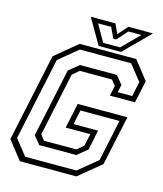

<svg xmlns="http://www.w3.org/2000/svg" viewBox="-125 -951 888 1043"><g transform="rotate(15 319.5 -429.0)"><path d="M86 0 5 -103 110 -597 235 -700H553L634 -597L607 -471H466L478.5 -528L454.5 -558.5H273L236 -527L160.5 -171.5L184 -141.5H365.5L402.5 -172L417.5 -241H279L309 -382H588.5L529 -103L404 0ZM107.5 -31H396L502.5 -118.5L552 -351.5H332.5L315.5 -270.5H453.5L430 -158.5L373.5 -112H165L127.5 -157.5L209.5 -543L266 -589.5H474.5L511.5 -543L502.5 -500H583.5L601.5 -583L532 -670.5H243.5L137.5 -583L38.5 -118.5ZM337 -716 255 -858H393.5L418.5 -804L466.5 -858H605L463 -716ZM356.5 -738.5H452L546.5 -833.5H473L420 -774.5H404L376 -833.5H302.5Z"/></g></svg>

Font: Tourney Thin Light
Style: Italic
Weight: 300
Italic angle: -12°
Version: Version 1.015